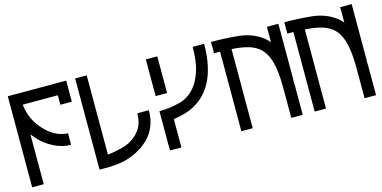

<svg xmlns="http://www.w3.org/2000/svg" viewBox="-71 -1098 2928 1470"><g transform="rotate(-15 1393.0 -362.5)"><path d="M36.1 -724.6Q190.4 -724.6 499 -724.6Q499 -668.9 499 -557.6Q468.8 -557.6 408.2 -557.6Q408.2 -582 408.2 -632.8Q315.4 -632.8 129.9 -632.8Q140.6 -541 185.5 -474.6Q230.5 -408.2 286.1 -372.1Q317.4 -351.6 348.6 -341.8Q379.9 -332 408.2 -332Q408.2 -300.8 408.2 -240.2Q333 -240.2 257.8 -282.2Q182.6 -324.2 127.9 -397.5Q127.9 -266.6 127.9 -2.9Q96.7 -2.9 36.1 -2.9Q36.1 -228.5 36.1 -678.7Q36.1 -693.4 36.1 -724.6Z M569.3 0Q569.3 -241.2 569.3 -722.7Q600.6 -722.7 661.1 -722.7Q661.1 -513.7 661.1 -94.7Q707 -98.6 777.3 -116.2Q847.7 -133.8 898.4 -183.6Q929.7 -213.9 945.3 -252.9Q960 -292 960 -341.8Q991.2 -341.8 1051.8 -341.8Q1051.8 -273.4 1029.3 -216.8Q1006.8 -160.2 961.9 -117.2Q932.6 -88.9 899.4 -69.3Q867.2 -48.8 835 -36.1Q774.4 -11.7 720.7 -5.9Q668 0 641.6 0Q637.7 0 603.5 0Q569.3 0 569.3 0Z M1129.9 -723.6Q1160.2 -723.6 1220.7 -723.6Q1220.7 -627 1220.7 -432.6Q1190.4 -432.6 1129.9 -432.6Q1129.9 -530.3 1129.9 -723.6ZM1501 -723.6Q1531.2 -723.6 1591.8 -723.6Q1591.8 -577.1 1551.8 -472.7Q1511.7 -368.2 1431.6 -306.6Q1381.8 -268.6 1326.2 -251Q1270.5 -233.4 1218.8 -226.6Q1218.8 -151.4 1218.8 -2Q1188.5 -2 1127.9 -2Q1127.9 -75.2 1127.9 -221.7Q1127.9 -221.7 1127.9 -221.7Q1127.9 -221.7 1127.9 -221.7Q1127.9 -252.9 1127.9 -313.5Q1212.9 -313.5 1297.9 -336.9Q1382.8 -361.3 1437.5 -446.3Q1466.8 -493.2 1484.4 -560.5Q1501 -628.9 1501 -723.6Z M2179.7 -724.6Q2179.7 -724.6 2180.7 -724.6Q2180.7 -576.2 2180.7 -280.3Q2179.7 -280.3 2179.7 -280.3Q2179.7 -271.5 2179.7 -263.7Q2180.7 -255.9 2180.7 -247.1Q2180.7 -166 2180.7 -2.9Q2150.4 -2.9 2089.8 -2.9Q2089.8 -84 2089.8 -247.1Q2089.8 -379.9 2065.4 -458Q2041 -537.1 1988.3 -575.2Q1953.1 -600.6 1902.3 -613.3Q1852.5 -626 1784.2 -629.9Q1784.2 -420.9 1784.2 -2.9Q1754.9 -2.9 1694.3 -2.9Q1694.3 -212.9 1694.3 -633.8Q1682.6 -633.8 1670.9 -633.8Q1659.2 -633.8 1646.5 -633.8Q1646.5 -664.1 1646.5 -723.6Q1760.7 -723.6 1864.3 -712.9Q1967.8 -701.2 2040 -648.4Q2054.7 -638.7 2066.4 -627Q2079.1 -616.2 2089.8 -602.5Q2089.8 -643.6 2089.8 -724.6Q2120.1 -724.6 2179.7 -724.6Z M2760.7 -724.6Q2760.7 -724.6 2761.7 -724.6Q2761.7 -576.2 2761.7 -280.3Q2760.7 -280.3 2760.7 -280.3Q2760.7 -271.5 2760.7 -263.7Q2761.7 -255.9 2761.7 -247.1Q2761.7 -166 2761.7 -2.9Q2731.4 -2.9 2670.9 -2.9Q2670.9 -84 2670.9 -247.1Q2670.9 -379.9 2646.5 -458Q2622.1 -537.1 2569.3 -575.2Q2534.2 -600.6 2483.4 -613.3Q2433.6 -626 2365.2 -629.9Q2365.2 -420.9 2365.2 -2.9Q2335.9 -2.9 2275.4 -2.9Q2275.4 -212.9 2275.4 -633.8Q2263.7 -633.8 2252 -633.8Q2240.2 -633.8 2227.5 -633.8Q2227.5 -664.1 2227.5 -723.6Q2341.8 -723.6 2445.3 -712.9Q2548.8 -701.2 2621.1 -648.4Q2635.7 -638.7 2647.5 -627Q2660.2 -616.2 2670.9 -602.5Q2670.9 -643.6 2670.9 -724.6Q2701.2 -724.6 2760.7 -724.6Z"/></g></svg>

Font: Oishi
Style: Regular
Weight: 400
Designer: bBranding
Version: Version 1.0